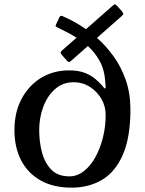

<svg xmlns="http://www.w3.org/2000/svg" viewBox="-20 -854 667 884"><path d="M266 -622 332.5 -680.5Q310 -694.5 288 -705.8Q266 -717 246 -727Q240 -730 237.2 -731.8Q234.5 -733.5 237.5 -740L253.5 -774.5Q257.5 -784 267.5 -780Q292 -769.5 319.8 -754.5Q347.5 -739.5 376 -719.5L499.5 -828.5Q506.5 -834.5 510 -834Q513.5 -833.5 519.5 -826.5L540.5 -803Q547 -795.5 547.8 -791.2Q548.5 -787 541 -780.5L426.5 -679.5Q468 -643 503 -594.5Q538 -546 559.2 -485Q580.5 -424 580.5 -350Q580.5 -222.5 546.2 -143Q512 -63.5 451 -26.8Q390 10 309.5 10Q226 10 167.2 -23Q108.5 -56 77.5 -115.5Q46.5 -175 46.5 -255Q46.5 -337.5 79.8 -399.5Q113 -461.5 169.8 -495.8Q226.5 -530 297.5 -530Q340.5 -530 369.2 -519Q398 -508 416.8 -492.2Q435.5 -476.5 449 -461.5Q455.5 -454.5 458.5 -450Q461.5 -445.5 464.5 -447Q467 -448.5 466.5 -454Q466 -459.5 465 -472Q462 -531 439.5 -572Q417 -613 384.5 -642L307.5 -574Q300 -567.5 296.8 -568.2Q293.5 -569 286.5 -576.5L265 -601Q259 -608 259.2 -612.2Q259.5 -616.5 266 -622ZM160.5 -255Q160.5 -200.5 173.5 -151.8Q186.5 -103 216.8 -72.5Q247 -42 299.5 -42Q335 -42 365.5 -65.5Q396 -89 418.5 -129.2Q441 -169.5 453.8 -220.2Q466.5 -271 466.5 -325Q466.5 -365 446.5 -399.2Q426.5 -433.5 393 -454.5Q359.5 -475.5 319.5 -475.5Q269.5 -475.5 233.8 -444Q198 -412.5 179.2 -362.2Q160.5 -312 160.5 -255Z"/></svg>

Font: Besley Medium
Style: Regular
Weight: 500
Designer: Owen Earl
Foundry: indestructible type*
Version: Version 2.001; ttfautohint (v1.8.3)